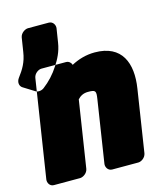

<svg xmlns="http://www.w3.org/2000/svg" viewBox="-121 -876 843 1002"><g transform="rotate(-15 300.5 -375.0)"><path d="M342 -386C383 -386 387 -381 380 -337L328 0C326 16 337 38 360 38H501C517 38 540 23 544 0L596 -336C617 -469 576 -576 429 -576C382 -576 339 -563 302 -543C299 -554 288 -566 272 -566H139C123 -566 100 -551 96 -528L14 0C12 16 22 38 45 38H186C202 38 226 23 230 0L286 -361C299 -375 316 -386 342 -386ZM13 -550C41 -587 62 -621 70 -674L82 -750C86 -773 110 -788 126 -788H238C261 -788 272 -766 270 -750L258 -674C251 -628 231 -590 211 -560C187 -522 157 -490 124 -465C110 -454 90 -453 79 -460L18 -498C2 -508 -1 -531 13 -550Z"/></g></svg>

Font: Asimov Print
Style: EIt
Weight: 500
Designer: Google
Version: Version 2.000980; 2014